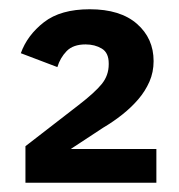

<svg xmlns="http://www.w3.org/2000/svg" viewBox="-20 -724 387 415"><path d="M318 -329H35V-408L150 -497Q185 -524 200 -542.5Q215 -561 215 -585V-587Q215 -610 200 -619Q185 -628 165 -628Q138 -628 124 -613.5Q110 -599 104 -579L25 -609Q39 -648 75 -676Q111 -704 174 -704Q240 -704 276 -672.5Q312 -641 312 -592Q312 -568 303 -547.5Q294 -527 279 -509.5Q264 -492 244.5 -476.5Q225 -461 203 -448L133 -402H318Z"/></svg>

Font: IBM Plex Sans KR SemiBold
Style: Regular
Weight: 600
Designer: Mike Abbink; Paul van der Laan; Pieter van Rosmalen; Wujin Sim; Chorong Kim; Dohee Lee;
Foundry: Sandoll Inc.
Version: Version 1.000